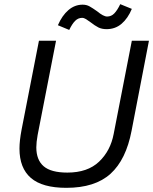

<svg xmlns="http://www.w3.org/2000/svg" viewBox="-20 -881 728 912"><path d="M72.5 0ZM72.5 -175Q72.5 -212.5 82.5 -265L165 -687.5H246.2L158.8 -240Q152.5 -205 152.5 -181.2Q152.5 -121.2 187.5 -91.2Q222.5 -61.2 300 -61.2Q396.2 -61.2 450.6 -113.1Q505 -165 520 -245L606.2 -687.5H687.5L605 -260Q578.8 -122.5 505 -55.6Q431.2 11.2 295 11.2Q181.2 11.2 126.9 -35.6Q72.5 -82.5 72.5 -175ZM441.2 -827.5Q471.2 -802.5 488.8 -802.5Q508.8 -802.5 523.1 -817.5Q537.5 -832.5 551.2 -861.2L606.2 -838.8Q587.5 -793.8 557.5 -768.1Q527.5 -742.5 486.2 -742.5Q463.8 -742.5 447.5 -750.6Q431.2 -758.8 408.8 -776.2Q398.8 -783.8 388.8 -790Q378.8 -796.2 370 -796.2Q351.2 -796.2 336.9 -781.9Q322.5 -767.5 308.8 -738.8L255 -761.2Q275 -807.5 305 -833.1Q335 -858.8 372.5 -858.8Q391.2 -858.8 405.6 -850.6Q420 -842.5 441.2 -827.5Z"/></svg>

Font: Cambay
Style: Italic
Weight: 400
Italic angle: -11°
Designer: Pooja Saxena
Foundry: Pooja Saxena
Version: Version 1.019;PS 001.019;hotconv 1.0.70;makeotf.lib2.5.58329